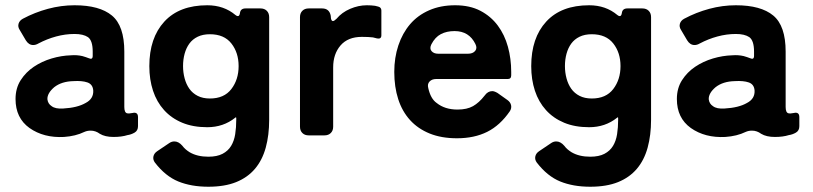

<svg xmlns="http://www.w3.org/2000/svg" viewBox="-20 -514 3085 729"><path d="M223 6Q146 10 92 -28Q39 -66 39 -138Q39 -179 58.5 -209.5Q78 -240 108.5 -260.5Q139 -281 176 -292Q213 -303 249 -304Q272 -306 293 -301Q300 -299 306 -297Q312 -295 317 -293Q332 -286 332 -302V-318Q332 -360 314 -373Q296 -385 263 -385Q228 -385 193 -375.5Q158 -366 126 -349Q116 -343 106 -343Q89 -343 78 -361L55 -400Q47 -412 50.5 -424Q54 -436 67 -443Q112 -467 162 -480.5Q212 -494 263 -494Q358 -494 405 -455Q452 -416 452 -318V-108Q452 -87 462 -84Q469 -82 483 -85Q504 -90 504 -69V-35Q504 -18 491 -10.5Q478 -3 464 -1Q442 6 411 6Q379 6 359 -6Q343 -18 324 -18Q311 -18 300 -13Q267 3 223 6ZM220 -102Q274 -105 305 -123Q336 -139 334 -171Q332 -194 312 -201Q292 -208 259 -206Q214 -205 186 -183Q159 -160 160 -137Q162 -120 176 -111Q190 -100 220 -102Z M771 195Q706 195 657 175Q608 155 568 103Q560 92 562.5 80Q565 68 577 60L623 29Q632 23 642 23Q658 23 672 39Q678 47 685 53Q692 59 700 64Q729 81 771 81Q804 81 825 70Q846 59 857.5 40Q869 21 873 -4.5Q877 -30 877 -59V-65Q877 -71 873 -67Q828 -31 767 -31Q713 -31 672 -48Q631 -65 603 -96Q575 -127 561 -169.5Q547 -212 547 -263Q547 -370 604 -432Q661 -494 767 -494Q830 -494 874 -457Q888 -446 891 -464Q893 -482 912 -482H969Q984 -482 993 -473Q1002 -464 1002 -449V-59Q1002 -1 989 46.5Q976 94 948 127Q920 160 876.5 177.5Q833 195 771 195ZM777 -140Q831 -140 858.5 -176Q886 -212 886 -263Q886 -314 858.5 -349Q831 -384 777 -384Q750 -384 730.5 -374.5Q711 -365 699 -348.5Q687 -332 681 -310Q675 -288 675 -263Q675 -239 681 -216.5Q687 -194 699 -177Q711 -160 730.5 -150Q750 -140 777 -140Z M1119 -33V-449Q1119 -464 1128 -473Q1137 -482 1152 -482H1203Q1231 -482 1236 -453V-450Q1237 -434 1244 -434Q1249 -434 1258 -443Q1278 -467 1309.5 -480.5Q1341 -494 1373 -494Q1381 -494 1389 -493.5Q1397 -493 1404 -492L1416 -489Q1428 -486 1428 -474V-380Q1428 -365 1412 -368Q1406 -370 1396 -372Q1388 -373 1377.5 -373.5Q1367 -374 1354 -374Q1301 -374 1273 -341.5Q1245 -309 1245 -258V-33Q1245 -18 1236 -9Q1227 0 1212 0H1152Q1137 0 1128 -9Q1119 -18 1119 -33Z M1715 11Q1656 11 1611.5 -7Q1567 -25 1537 -58Q1507 -91 1492 -137.5Q1477 -184 1477 -241Q1477 -295 1492.5 -341.5Q1508 -388 1537 -422Q1566 -456 1609.5 -475Q1653 -494 1708 -494Q1764 -494 1804 -473Q1844 -452 1870 -417Q1896 -382 1908.5 -336.5Q1921 -291 1921 -241V-228Q1921 -214 1908 -214H1636Q1620 -214 1611 -204.5Q1602 -195 1606 -180Q1615 -139 1638 -123Q1669 -98 1717 -98Q1753 -98 1776 -111Q1799 -124 1820 -151Q1832 -168 1849 -168Q1857 -168 1869 -161L1907 -134Q1918 -126 1920.5 -114.5Q1923 -103 1916 -92Q1879 -38 1830 -13.5Q1781 11 1715 11ZM1644 -310H1757Q1775 -310 1784 -320.5Q1793 -331 1785 -347Q1761 -396 1706 -396Q1676 -396 1654 -384.5Q1632 -373 1618 -346Q1610 -330 1618.5 -320Q1627 -310 1644 -310Z M2221 195Q2156 195 2107 175Q2058 155 2018 103Q2010 92 2012.5 80Q2015 68 2027 60L2073 29Q2082 23 2092 23Q2108 23 2122 39Q2128 47 2135 53Q2142 59 2150 64Q2179 81 2221 81Q2254 81 2275 70Q2296 59 2307.5 40Q2319 21 2323 -4.5Q2327 -30 2327 -59V-65Q2327 -71 2323 -67Q2278 -31 2217 -31Q2163 -31 2122 -48Q2081 -65 2053 -96Q2025 -127 2011 -169.5Q1997 -212 1997 -263Q1997 -370 2054 -432Q2111 -494 2217 -494Q2280 -494 2324 -457Q2338 -446 2341 -464Q2343 -482 2362 -482H2419Q2434 -482 2443 -473Q2452 -464 2452 -449V-59Q2452 -1 2439 46.5Q2426 94 2398 127Q2370 160 2326.5 177.5Q2283 195 2221 195ZM2227 -140Q2281 -140 2308.5 -176Q2336 -212 2336 -263Q2336 -314 2308.5 -349Q2281 -384 2227 -384Q2200 -384 2180.5 -374.5Q2161 -365 2149 -348.5Q2137 -332 2131 -310Q2125 -288 2125 -263Q2125 -239 2131 -216.5Q2137 -194 2149 -177Q2161 -160 2180.5 -150Q2200 -140 2227 -140Z M2734 6Q2657 10 2603 -28Q2550 -66 2550 -138Q2550 -179 2569.5 -209.5Q2589 -240 2619.5 -260.5Q2650 -281 2687 -292Q2724 -303 2760 -304Q2783 -306 2804 -301Q2811 -299 2817 -297Q2823 -295 2828 -293Q2843 -286 2843 -302V-318Q2843 -360 2825 -373Q2807 -385 2774 -385Q2739 -385 2704 -375.5Q2669 -366 2637 -349Q2627 -343 2617 -343Q2600 -343 2589 -361L2566 -400Q2558 -412 2561.5 -424Q2565 -436 2578 -443Q2623 -467 2673 -480.5Q2723 -494 2774 -494Q2869 -494 2916 -455Q2963 -416 2963 -318V-108Q2963 -87 2973 -84Q2980 -82 2994 -85Q3015 -90 3015 -69V-35Q3015 -18 3002 -10.5Q2989 -3 2975 -1Q2953 6 2922 6Q2890 6 2870 -6Q2854 -18 2835 -18Q2822 -18 2811 -13Q2778 3 2734 6ZM2731 -102Q2785 -105 2816 -123Q2847 -139 2845 -171Q2843 -194 2823 -201Q2803 -208 2770 -206Q2725 -205 2697 -183Q2670 -160 2671 -137Q2673 -120 2687 -111Q2701 -100 2731 -102Z"/></svg>

Font: Higure Gothic Black
Style: Regular
Weight: 900
Designer: Yoshimichi Ohira
Foundry: Positype
Version: Version 1.000